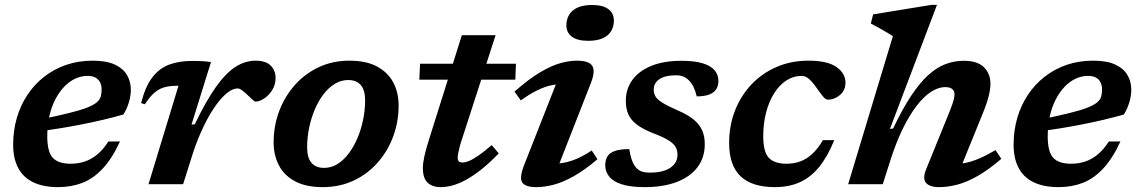

<svg xmlns="http://www.w3.org/2000/svg" viewBox="-20 -756 4676 788"><path d="M339.5 -444.5Q313 -444.5 288.5 -433Q264 -421.5 243.2 -399.8Q222.5 -378 206.8 -347.5Q191 -317 182.5 -279Q174 -241 174 -196.5Q174 -133 196.5 -108.5Q219 -84 270.5 -84Q300.5 -84 327.8 -93Q355 -102 379.2 -122Q403.5 -142 425 -175.5H472.5Q440 -105 401.2 -63.8Q362.5 -22.5 317.2 -5.2Q272 12 219 12Q157.5 12 116.2 -8Q75 -28 54.5 -67Q34 -106 34 -162Q34 -220 49 -271.8Q64 -323.5 92.5 -366.5Q121 -409.5 161.2 -441Q201.5 -472.5 251.8 -489.8Q302 -507 360.5 -507Q417 -507 451.2 -491Q485.5 -475 501.2 -448Q517 -421 517 -388Q517 -363 509 -336.2Q501 -309.5 486.5 -286Q444.5 -274 400.8 -263.8Q357 -253.5 313.2 -245Q269.5 -236.5 226.5 -229.5Q183.5 -222.5 143.5 -217.5L146.5 -266Q217 -280.5 263.2 -292Q309.5 -303.5 336.5 -314Q363.5 -324.5 376.5 -335.5Q389.5 -346.5 393.2 -359.2Q397 -372 397 -389Q397 -406 390.5 -418.5Q384 -431 371.5 -437.8Q359 -444.5 339.5 -444.5Z M712.5 -404Q711.5 -404 709.8 -404Q708 -404 706.5 -404Q677.5 -404 655.2 -398Q633 -392 613.8 -375.5Q594.5 -359 574.5 -328L559 -333Q576.5 -401 605.2 -438.5Q634 -476 674.8 -491Q715.5 -506 769 -506Q784.5 -506 797 -505.5Q809.5 -505 821 -504.2Q832.5 -503.5 846 -501.5L766 -244.5L779.5 -246Q826 -343 867 -400.2Q908 -457.5 947.5 -482.2Q987 -507 1028.5 -507Q1071 -507 1091 -486.8Q1111 -466.5 1111 -436Q1111 -408 1097 -386Q1083 -364 1063.8 -351.5Q1044.5 -339 1028.5 -339Q1025 -339 1015.8 -347.5Q1006.5 -356 995.5 -366.5Q984.5 -377.5 973.8 -385.2Q963 -393 955.5 -393Q938.5 -393 919.2 -379.8Q900 -366.5 879.8 -341.8Q859.5 -317 839.5 -282.5Q819.5 -248 801 -205Q782.5 -162 767 -112.5L731.5 0H589.5Z M1414.5 -507Q1483 -507 1527.5 -483Q1572 -459 1594 -417.8Q1616 -376.5 1616 -322.5Q1616 -256.5 1593.8 -196.2Q1571.5 -136 1530.2 -89Q1489 -42 1431.8 -15Q1374.5 12 1304 12Q1236 12 1191.2 -11.8Q1146.5 -35.5 1124.8 -77.2Q1103 -119 1103 -172Q1103 -238 1125.2 -298.2Q1147.5 -358.5 1188.8 -405.5Q1230 -452.5 1287.2 -479.8Q1344.5 -507 1414.5 -507ZM1310 -67Q1340 -67 1365.8 -83.2Q1391.5 -99.5 1412.2 -127.5Q1433 -155.5 1447.8 -191Q1462.5 -226.5 1470.5 -265.8Q1478.5 -305 1478.5 -343.5Q1478.5 -386.5 1460.8 -407Q1443 -427.5 1409 -427.5Q1379 -427.5 1353 -411.2Q1327 -395 1306.2 -367.2Q1285.5 -339.5 1270.8 -303.8Q1256 -268 1248.2 -229Q1240.5 -190 1240.5 -151.5Q1240.5 -108.5 1258.2 -87.8Q1276 -67 1310 -67Z M1701 -429 1704 -494.5H2097.5L2095 -429ZM1880.5 -198.5Q1871.5 -172.5 1867 -155Q1862.5 -137.5 1860.5 -127Q1858.5 -116.5 1858.5 -110Q1858.5 -97.5 1863.5 -93.2Q1868.5 -89 1878.5 -89Q1889 -89 1904.5 -95.2Q1920 -101.5 1942.8 -117Q1965.5 -132.5 1998 -160.5L2027 -126.5Q1987.5 -85.5 1953.2 -58.8Q1919 -32 1889.8 -16.5Q1860.5 -1 1835.5 5.5Q1810.5 12 1789.5 12Q1754 12 1734.8 -6.5Q1715.5 -25 1715.5 -66Q1715.5 -86 1721.8 -115Q1728 -144 1742 -187.5L1875.5 -611.5H2014Z M2131.5 -79.5 2277.5 -450.5 2306.5 -411Q2276.5 -412.5 2247.5 -407Q2218.5 -401.5 2186.8 -386.2Q2155 -371 2117.5 -344L2091.5 -380Q2149.5 -431 2195.5 -458.5Q2241.5 -486 2278.8 -496.5Q2316 -507 2347 -507Q2398 -507 2411 -485.2Q2424 -463.5 2405 -415L2259 -42L2227 -84.5Q2258.5 -82.5 2287.8 -87Q2317 -91.5 2346.8 -104.2Q2376.5 -117 2408.5 -138.5L2432 -102.5Q2381 -59 2336.5 -33.8Q2292 -8.5 2253.5 1.8Q2215 12 2181.5 12Q2136 12 2123.2 -7.2Q2110.5 -26.5 2131.5 -79.5ZM2304.5 -652Q2304.5 -676.5 2315.8 -695.2Q2327 -714 2350.2 -724.8Q2373.5 -735.5 2410 -735.5Q2454.5 -735.5 2477 -718.5Q2499.5 -701.5 2499.5 -671.5Q2499.5 -647.5 2488.5 -628.8Q2477.5 -610 2454.2 -599.2Q2431 -588.5 2394 -588.5Q2349.5 -588.5 2327 -605.5Q2304.5 -622.5 2304.5 -652Z M2562.5 -144Q2567 -117 2573 -99.8Q2579 -82.5 2589.5 -69.5Q2600.5 -56.5 2614.2 -52Q2628 -47.5 2648 -47.5Q2682.5 -47.5 2707.5 -56Q2732.5 -64.5 2746.5 -81Q2760.5 -97.5 2760.5 -121Q2760.5 -139 2752.8 -152.8Q2745 -166.5 2723.8 -180Q2702.5 -193.5 2660 -209.5Q2618.5 -226 2594 -244.5Q2569.5 -263 2559 -286.5Q2548.5 -310 2548.5 -342Q2548.5 -391.5 2575.8 -428.5Q2603 -465.5 2654 -486Q2705 -506.5 2777 -506.5Q2829.5 -506.5 2863 -496.5Q2896.5 -486.5 2912.5 -468Q2928.5 -449.5 2928.5 -424Q2928.5 -404 2919.5 -389.8Q2910.5 -375.5 2890.8 -368Q2871 -360.5 2839.5 -360.5Q2834 -383.5 2826.5 -398.8Q2819 -414 2808 -425.5Q2797 -437 2783.8 -442Q2770.5 -447 2753.5 -447Q2710 -447 2686.5 -431.2Q2663 -415.5 2663 -388Q2663 -373.5 2669.8 -361Q2676.5 -348.5 2697.8 -335Q2719 -321.5 2761.5 -303Q2804.5 -284.5 2828.5 -264Q2852.5 -243.5 2862.5 -219.2Q2872.5 -195 2872.5 -165Q2872.5 -109 2842.5 -69.5Q2812.5 -30 2757.2 -9Q2702 12 2626 12Q2566.5 12 2531 0.2Q2495.5 -11.5 2479.8 -32Q2464 -52.5 2464 -77Q2464 -99 2472.8 -113.8Q2481.5 -128.5 2503 -136.2Q2524.5 -144 2562.5 -144Z M3271 -444.5Q3236 -444.5 3207 -425.5Q3178 -406.5 3156.8 -372.5Q3135.5 -338.5 3124 -293.5Q3112.5 -248.5 3112.5 -196.5Q3112.5 -133 3135.2 -108.5Q3158 -84 3208 -84Q3238.5 -84 3264.5 -93.5Q3290.5 -103 3313.8 -124.5Q3337 -146 3357.5 -181H3404Q3376.5 -113 3341.5 -70.2Q3306.5 -27.5 3262 -7.8Q3217.5 12 3160 12Q3066 12 3019.2 -32.8Q2972.5 -77.5 2972.5 -169Q2972.5 -240 2996.2 -301.2Q3020 -362.5 3063.5 -408.8Q3107 -455 3166.8 -481Q3226.5 -507 3298 -507Q3376 -507 3413 -481Q3450 -455 3450 -416.5Q3450 -386 3427.8 -366.5Q3405.5 -347 3376.5 -347Q3368.5 -347 3357.2 -360.8Q3346 -374.5 3330.5 -396.5Q3315.5 -418.5 3300.8 -431.5Q3286 -444.5 3271 -444.5Z M3637 -106.5 3603 0H3461L3644.5 -607.5Q3635.5 -613.5 3619.8 -623Q3604 -632.5 3586.2 -642.2Q3568.5 -652 3554 -659.5L3563.5 -697L3802.5 -736H3825.5L3632.5 -227L3645.5 -228.5Q3683 -307.5 3718.2 -361Q3753.5 -414.5 3788.2 -446.5Q3823 -478.5 3859.5 -492.5Q3896 -506.5 3935.5 -506.5Q3992 -506.5 4018.5 -479.8Q4045 -453 4045 -412.5Q4045 -392 4038.2 -363.5Q4031.5 -335 4013.5 -290.5L3912.5 -42L3885 -83.5Q3911.5 -82 3938.5 -86.8Q3965.5 -91.5 3996.5 -104.5Q4027.5 -117.5 4066 -140L4089.5 -104Q4037 -59 3992 -33.5Q3947 -8 3908.2 2Q3869.5 12 3834.5 12Q3795 12 3780.2 -5.8Q3765.5 -23.5 3781.5 -62.5L3877 -297.5Q3889 -327.5 3893.2 -343Q3897.5 -358.5 3897.5 -369Q3897.5 -382.5 3888.2 -390.5Q3879 -398.5 3859 -398.5Q3831 -398.5 3801 -379Q3771 -359.5 3742 -321.8Q3713 -284 3686.2 -229.8Q3659.5 -175.5 3637 -106.5Z M4445.5 -444.5Q4419 -444.5 4394.5 -433Q4370 -421.5 4349.2 -399.8Q4328.5 -378 4312.8 -347.5Q4297 -317 4288.5 -279Q4280 -241 4280 -196.5Q4280 -133 4302.5 -108.5Q4325 -84 4376.5 -84Q4406.5 -84 4433.8 -93Q4461 -102 4485.2 -122Q4509.5 -142 4531 -175.5H4578.5Q4546 -105 4507.2 -63.8Q4468.5 -22.5 4423.2 -5.2Q4378 12 4325 12Q4263.5 12 4222.2 -8Q4181 -28 4160.5 -67Q4140 -106 4140 -162Q4140 -220 4155 -271.8Q4170 -323.5 4198.5 -366.5Q4227 -409.5 4267.2 -441Q4307.5 -472.5 4357.8 -489.8Q4408 -507 4466.5 -507Q4523 -507 4557.2 -491Q4591.5 -475 4607.2 -448Q4623 -421 4623 -388Q4623 -363 4615 -336.2Q4607 -309.5 4592.5 -286Q4550.5 -274 4506.8 -263.8Q4463 -253.5 4419.2 -245Q4375.5 -236.5 4332.5 -229.5Q4289.5 -222.5 4249.5 -217.5L4252.5 -266Q4323 -280.5 4369.2 -292Q4415.5 -303.5 4442.5 -314Q4469.5 -324.5 4482.5 -335.5Q4495.5 -346.5 4499.2 -359.2Q4503 -372 4503 -389Q4503 -406 4496.5 -418.5Q4490 -431 4477.5 -437.8Q4465 -444.5 4445.5 -444.5Z"/></svg>

Font: Newsreader 9pt SemiBold
Style: Italic
Weight: 600
Italic angle: -17°
Designer: Hugues Gentile
Foundry: Production Type
Version: Version 1.003